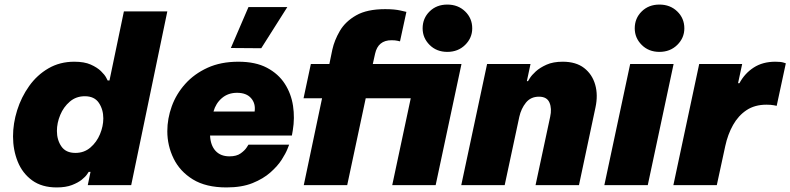

<svg xmlns="http://www.w3.org/2000/svg" viewBox="-20 -810 3458 840"><path d="M228 10Q163 10 120.5 -21Q78 -52 57.5 -103Q37 -154 37 -213Q37 -270 55 -327.5Q73 -385 107.5 -433.5Q142 -482 192 -511Q242 -540 305 -540Q349 -540 377 -527.5Q405 -515 421.5 -499Q438 -483 444.5 -470.5Q451 -458 451 -458H459L522 -760H712L554 0H364L376 -58H368Q368 -58 361 -47.5Q354 -37 338 -24Q322 -11 295 -0.5Q268 10 228 10ZM310 -141Q348 -141 375.5 -164.5Q403 -188 417.5 -223Q432 -258 432 -292Q432 -331 412.5 -360Q393 -389 351 -389Q313 -389 285.5 -365.5Q258 -342 243.5 -307Q229 -272 229 -237Q229 -198 248.5 -169.5Q268 -141 310 -141Z M1123 -599 990 -600 1067 -779H1237ZM971 10Q881 10 824 -25Q767 -60 739.5 -116.5Q712 -173 712 -236Q712 -291 731.5 -345Q751 -399 790.5 -443Q830 -487 888 -513.5Q946 -540 1023 -540Q1098 -540 1148 -513.5Q1198 -487 1226 -443.5Q1254 -400 1262 -347Q1270 -294 1261 -240L1257 -217H899Q901 -174 923 -150Q945 -126 984 -126Q1015 -126 1033 -139Q1051 -152 1059 -164.5Q1067 -177 1067 -177H1245Q1245 -177 1237.5 -158Q1230 -139 1212.5 -111.5Q1195 -84 1163.5 -56Q1132 -28 1085 -9Q1038 10 971 10ZM914 -322H1094Q1099 -357 1078.5 -380.5Q1058 -404 1017 -404Q978 -404 951 -381Q924 -358 914 -322Z M1937 -583Q1890 -583 1859.5 -613.5Q1829 -644 1829 -686Q1829 -730 1859.5 -760Q1890 -790 1937 -790Q1984 -790 2015 -760Q2046 -730 2046 -686Q2046 -644 2015 -613.5Q1984 -583 1937 -583ZM1309 0 1389 -380H1308L1340 -530H1421L1434 -593Q1443 -634 1467 -675Q1491 -716 1538.5 -743Q1586 -770 1665 -770Q1706 -770 1732 -764Q1758 -758 1758 -758L1730 -629Q1730 -629 1719.5 -631.5Q1709 -634 1693 -634Q1634 -634 1621 -575L1611 -530H1999L1886 0H1696L1777 -380H1580L1499 0Z M1998 0 2111 -530H2301L2285 -455H2290Q2290 -455 2298 -468Q2306 -481 2324 -497.5Q2342 -514 2371 -527Q2400 -540 2442 -540Q2500 -540 2535.5 -512.5Q2571 -485 2584 -439.5Q2597 -394 2585 -339L2513 0H2323L2387 -299Q2395 -335 2384 -361Q2373 -387 2338 -387Q2302 -387 2281 -361Q2260 -335 2252 -299L2188 0Z M2865 -583Q2818 -583 2787.5 -613.5Q2757 -644 2757 -686Q2757 -730 2787.5 -760Q2818 -790 2865 -790Q2912 -790 2943 -760Q2974 -730 2974 -686Q2974 -644 2943 -613.5Q2912 -583 2865 -583ZM2624 0 2737 -530H2927L2814 0Z M2926 0 3039 -530H3227L3209 -446H3215Q3238 -489 3277.5 -514.5Q3317 -540 3372 -540Q3396 -540 3407 -536.5Q3418 -533 3418 -533L3378 -347Q3378 -347 3365.5 -349.5Q3353 -352 3333 -352Q3282 -352 3246 -328Q3210 -304 3187 -263Q3164 -222 3153 -171L3116 0Z"/></svg>

Font: Be Vietnam Pro Black
Style: Italic
Weight: 900
Italic angle: -12°
Designer: Lam Bao, Tony Le, Vietanh Nguyen
Foundry: Yellow Type Foundry
Version: Version 1.002; ttfautohint (v1.8.3)